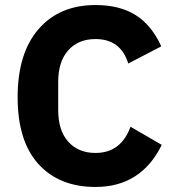

<svg xmlns="http://www.w3.org/2000/svg" viewBox="-20 -730 691 762"><path d="M359 12Q215 12 132.5 -79Q50 -170 50 -344Q50 -519 133 -614.5Q216 -710 359 -710Q455 -710 518.5 -670Q582 -630 620 -546L489 -478Q459 -575 359 -575Q291 -575 251 -530.5Q211 -486 211 -405V-293Q211 -212 251 -167.5Q291 -123 359 -123Q460 -123 498 -227L622 -155Q540 12 359 12Z"/></svg>

Font: Aneliza
Style: Bold
Weight: 700
Designer: Mike Abbink, Paul van der Laan, Pieter van Rosmalen
Foundry: Bold Monday
Version: Version 3.0